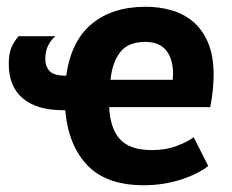

<svg xmlns="http://www.w3.org/2000/svg" viewBox="-20 -534 687 568"><path d="M596 -43Q566 -19 514.5 -2.5Q463 14 405 14Q295 14 238.5 -45Q182 -104 173 -208H166Q89 -208 47.5 -243Q6 -278 6 -344V-351Q7 -378 14 -394Q21 -410 35 -427H144Q130 -415 122 -398.5Q114 -382 114 -358Q114 -338 126.5 -324Q139 -310 176 -310Q190 -412 251 -463Q312 -514 412 -514Q450 -514 486 -504Q522 -494 550 -471Q578 -448 595 -409Q612 -370 612 -312Q612 -291 609.5 -267Q607 -243 602 -217H303Q306 -154 335 -122Q364 -90 430 -90Q471 -90 503.5 -102.5Q536 -115 553 -128ZM410 -410Q359 -410 335.5 -379.5Q312 -349 307 -298H491Q491 -302 491.5 -306Q492 -310 492 -314Q492 -360 471.5 -385Q451 -410 410 -410Z"/></svg>

Font: PT Sans
Style: Bold
Weight: 700
Version: Version 2.003W OFL; ttfautohint (v1.6)